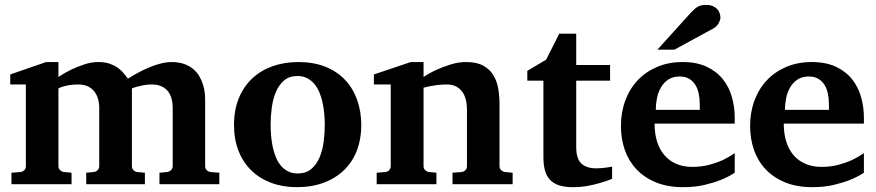

<svg xmlns="http://www.w3.org/2000/svg" viewBox="-20 -754 3587 786"><path d="M632.8 0V-46.9L664.1 -49.8Q672.9 -50.8 679.9 -57.4Q687 -64 687 -73.2V-314Q687 -332 682.6 -349.1Q678.2 -366.2 668.2 -379.4Q658.2 -392.6 641.6 -400.4Q625 -408.2 600.1 -408.2Q584 -408.2 569.6 -405.5Q555.2 -402.8 543.9 -399.9Q531.2 -396.5 520 -392.1V-73.2Q520 -64 526.4 -57.4Q532.7 -50.8 542 -49.8L573.2 -46.9V0H333V-46.9L363.8 -49.8Q373 -50.8 379.6 -57.4Q386.2 -64 386.2 -73.2V-314Q386.2 -332 381.3 -349.1Q376.5 -366.2 366.2 -379.4Q356 -392.6 339.6 -400.4Q323.2 -408.2 299.8 -408.2Q279.3 -408.2 263.9 -405.5Q248.5 -402.8 238.8 -399.9Q227.1 -396.5 219.2 -392.1V-73.2Q219.2 -64 226.1 -57.4Q232.9 -50.8 242.2 -49.8L272.9 -46.9V0H26.9V-46.9L64 -49.8Q73.2 -50.8 79.6 -57.4Q85.9 -64 85.9 -73.2V-408.2H22V-449.2L168.9 -500H219.2V-439Q244.6 -456.1 272 -469.2Q295.4 -480.5 324.5 -490.2Q353.5 -500 382.8 -500Q411.1 -500 431.2 -492.4Q451.2 -484.9 465.1 -474.4Q479 -463.9 488 -452.1Q497.1 -440.4 503.9 -432.1Q533.2 -450.7 563.5 -465.8Q576.7 -472.2 591.3 -478.3Q606 -484.4 621.3 -489.3Q636.7 -494.1 652.1 -497.1Q667.5 -500 682.1 -500Q712.4 -500 734.4 -491.9Q756.3 -483.9 771.7 -470.7Q787.1 -457.5 796.4 -441.2Q805.7 -424.8 811 -407.7Q816.4 -390.6 818.1 -374.8Q819.8 -358.9 819.8 -347.2V-73.2Q819.8 -64 826.4 -57.4Q833 -50.8 841.8 -49.8L877.9 -46.9V0Z M1309.6 -242.2Q1309.6 -263.2 1307.6 -286.4Q1305.7 -309.6 1301 -332Q1296.4 -354.5 1288.1 -374.5Q1279.8 -394.5 1267.3 -409.7Q1254.9 -424.8 1237.8 -433.8Q1220.7 -442.9 1197.8 -442.9Q1164.1 -442.9 1142.6 -424.3Q1121.1 -405.8 1109.1 -376.7Q1097.2 -347.7 1092.5 -313Q1087.9 -278.3 1087.9 -246.1Q1087.9 -224.6 1089.6 -201.2Q1091.3 -177.7 1095.9 -155.3Q1100.6 -132.8 1108.4 -112.8Q1116.2 -92.8 1128.7 -77.4Q1141.1 -62 1158.2 -53Q1175.3 -43.9 1198.7 -43.9Q1232.9 -43.9 1254.4 -62.3Q1275.9 -80.6 1288.1 -109.4Q1300.3 -138.2 1304.9 -173.3Q1309.6 -208.5 1309.6 -242.2ZM1459 -241.2Q1459 -185.1 1441.2 -138.4Q1423.3 -91.8 1389.2 -58.3Q1355 -24.9 1305.9 -6.3Q1256.8 12.2 1194.8 12.2Q1137.7 12.2 1090.6 -5.4Q1043.5 -22.9 1009.5 -55.7Q975.6 -88.4 956.8 -135.5Q938 -182.6 938 -242.2Q938 -303.7 957.5 -351.6Q977.1 -399.4 1012 -432.4Q1046.9 -465.3 1095.2 -482.7Q1143.6 -500 1201.7 -500Q1263.7 -500 1311.5 -481Q1359.4 -461.9 1392.1 -427.5Q1424.8 -393.1 1441.9 -345.7Q1459 -298.3 1459 -241.2Z M1832.5 0V-46.9L1869.6 -49.8Q1878.9 -50.8 1885.3 -57.4Q1891.6 -64 1891.6 -73.2V-308.1Q1891.6 -327.1 1887.2 -345.2Q1882.8 -363.3 1873 -377.2Q1863.3 -391.1 1847.7 -399.7Q1832 -408.2 1809.6 -408.2Q1789.1 -408.2 1771.5 -406Q1753.9 -403.8 1741.2 -401.4Q1726.1 -398.4 1713.9 -395V-73.2Q1713.9 -64 1720.7 -57.4Q1727.5 -50.8 1736.8 -49.8L1766.6 -46.9V0H1522V-46.9L1557.6 -49.8Q1566.9 -50.8 1573.2 -57.4Q1579.6 -64 1579.6 -73.2V-408.2H1510.7V-449.2L1661.6 -500H1713.9V-439Q1739.7 -456.1 1769 -469.2Q1793.9 -480.5 1825.2 -490.2Q1856.4 -500 1888.7 -500Q1931.6 -500 1958.5 -485.1Q1985.4 -470.2 2000 -445.8Q2014.6 -421.4 2019.8 -390.1Q2024.9 -358.9 2024.9 -326.2V-73.2Q2024.9 -64 2031.7 -57.4Q2038.6 -50.8 2047.9 -49.8L2078.6 -46.9V0Z M2485.8 -22Q2462.4 -12.2 2436 -4.9Q2413.6 2 2385 7.1Q2356.4 12.2 2325.7 12.2Q2292.5 12.2 2269.3 4.9Q2246.1 -2.4 2231.7 -17.8Q2217.3 -33.2 2210.9 -56.2Q2204.6 -79.1 2204.6 -110.8V-423.8H2138.7V-463.9L2215.8 -509.8L2269.5 -616.2H2338.9V-487.8H2477.5V-423.8H2338.9V-151.9Q2338.9 -104 2359.9 -84.5Q2380.9 -64.9 2420.9 -64.9Q2432.6 -64.9 2444.3 -65.9Q2456.1 -66.9 2465.3 -68.4Q2476.1 -69.8 2485.8 -71.8Z M2844.7 -326.2Q2844.7 -350.1 2840.3 -371.1Q2835.9 -392.1 2825.9 -407.5Q2815.9 -422.9 2800.3 -431.9Q2784.7 -440.9 2762.7 -440.9Q2734.9 -440.9 2716.1 -428.5Q2697.3 -416 2685.8 -396.2Q2674.3 -376.5 2669.4 -352.1Q2664.6 -327.6 2664.6 -304.2H2844.7ZM2987.8 -46.9Q2961.9 -29.8 2929.7 -17.1Q2901.9 -5.9 2863.3 3.2Q2824.7 12.2 2776.9 12.2Q2712.9 12.2 2665.3 -7.3Q2617.7 -26.9 2585.7 -60.8Q2553.7 -94.7 2537.8 -140.1Q2522 -185.5 2522 -237.8Q2522 -294.4 2539.8 -342.5Q2557.6 -390.6 2590.6 -425.5Q2623.5 -460.4 2670.2 -480.2Q2716.8 -500 2773.9 -500Q2832.5 -500 2873.3 -480.7Q2914.1 -461.4 2939.5 -429.4Q2964.8 -397.5 2976.3 -356.4Q2987.8 -315.4 2987.8 -272V-248H2659.7Q2659.7 -207 2669.9 -174.3Q2680.2 -141.6 2700 -118.7Q2719.7 -95.7 2748.5 -83.3Q2777.3 -70.8 2814 -70.8Q2852.1 -70.8 2883.5 -79.3Q2915 -87.9 2938.5 -98.6Q2965.3 -111.3 2987.8 -127ZM2929.2 -681.2Q2929.2 -676.3 2927 -670.2Q2924.8 -664.1 2921.4 -658.2Q2918 -652.3 2913.1 -647.2Q2908.2 -642.1 2903.3 -639.2L2741.2 -550.8H2671.4L2808.1 -702.1Q2816.9 -711.4 2824 -717.5Q2831.1 -723.6 2838.1 -727.3Q2845.2 -731 2853 -732.4Q2860.8 -733.9 2871.1 -733.9Q2887.2 -733.9 2898.2 -729Q2909.2 -724.1 2916.3 -716.6Q2923.3 -709 2926.3 -699.5Q2929.2 -689.9 2929.2 -681.2Z M3373.5 -326.2Q3373.5 -350.1 3369.1 -371.1Q3364.7 -392.1 3354.7 -407.5Q3344.7 -422.9 3329.1 -431.9Q3313.5 -440.9 3291.5 -440.9Q3263.7 -440.9 3244.9 -428.5Q3226.1 -416 3214.6 -396.2Q3203.1 -376.5 3198.2 -352.1Q3193.4 -327.6 3193.4 -304.2H3373.5ZM3516.6 -46.9Q3490.7 -29.8 3458.5 -17.1Q3430.7 -5.9 3392.1 3.2Q3353.5 12.2 3305.7 12.2Q3241.7 12.2 3194.1 -7.3Q3146.5 -26.9 3114.5 -60.8Q3082.5 -94.7 3066.7 -140.1Q3050.8 -185.5 3050.8 -237.8Q3050.8 -294.4 3068.6 -342.5Q3086.4 -390.6 3119.4 -425.5Q3152.3 -460.4 3199 -480.2Q3245.6 -500 3302.7 -500Q3361.3 -500 3402.1 -480.7Q3442.9 -461.4 3468.3 -429.4Q3493.7 -397.5 3505.1 -356.4Q3516.6 -315.4 3516.6 -272V-248H3188.5Q3188.5 -207 3198.7 -174.3Q3209 -141.6 3228.8 -118.7Q3248.5 -95.7 3277.3 -83.3Q3306.2 -70.8 3342.8 -70.8Q3380.9 -70.8 3412.4 -79.3Q3443.8 -87.9 3467.3 -98.6Q3494.1 -111.3 3516.6 -127Z"/></svg>

Font: Charis SIL
Style: Bold
Weight: 700
Foundry: SIL International
Version: Version 4.112